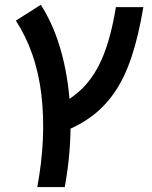

<svg xmlns="http://www.w3.org/2000/svg" viewBox="-20 -547 626 792"><path d="M133.8 224.6Q171.4 22 150.9 -154.8Q130.4 -331.5 45.4 -461.9L148.4 -527.3Q205.6 -438 236.6 -318.6Q267.6 -199.2 270.8 -60.8Q273.9 77.6 247.1 224.6ZM207.5 8.8 186.5 -96.2Q267.6 -130.4 320.6 -183.3Q373.5 -236.3 406.2 -317.9Q439 -399.4 458 -517.6H571.3Q551.8 -399.9 522.9 -313Q494.1 -226.1 451.4 -164.3Q408.7 -102.5 348.9 -60.5Q289.1 -18.6 207.5 8.8Z"/></svg>

Font: Cascadia Mono Medium
Style: Italic
Weight: 500
Italic angle: -10°
Monospace: yes
Designer: Aaron Bell
Foundry: Saja Typeworks
Version: Version 2407.024